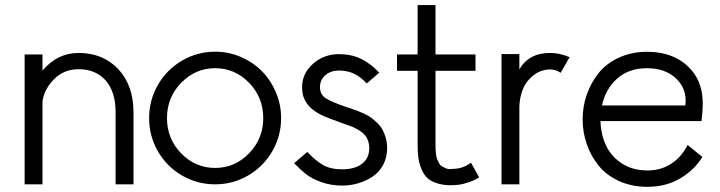

<svg xmlns="http://www.w3.org/2000/svg" viewBox="-20 -720 2811 750"><path d="M146 -507.3V-444.3Q204.1 -513.2 287.1 -513.2Q382.3 -513.2 441.9 -450Q501.5 -386.7 501.5 -280.8V0H431.6V-280.8Q431.6 -361.8 392.6 -405.8Q353.5 -449.7 287.1 -449.7Q230.5 -449.7 192.1 -411.6Q153.8 -373.5 146 -325.2V0H76.2V-507.3Z M1078.1 -258.8Q1078.1 -189 1043.7 -129.4Q1009.3 -69.8 950 -34.9Q890.6 0 820.3 0Q750 0 690.7 -34.7Q631.3 -69.3 596.9 -128.9Q562.5 -188.5 562.5 -258.8Q562.5 -329.1 597.2 -388.9Q631.8 -448.7 691.4 -483.4Q751 -518.1 820.3 -518.1Q873 -518.1 920.7 -497.6Q968.3 -477.1 1002.7 -442.4Q1037.1 -407.7 1057.6 -359.6Q1078.1 -311.5 1078.1 -258.8ZM1008.3 -258.8Q1008.3 -339.8 952.9 -396.7Q897.5 -453.6 820.3 -453.6Q743.7 -453.6 688 -396.7Q632.3 -339.8 632.3 -258.8Q632.3 -177.7 687.7 -120.8Q743.2 -64 820.3 -64Q897.5 -64 952.9 -121.1Q1008.3 -178.2 1008.3 -258.8Z M1461.4 -436 1412.6 -394Q1390.1 -418 1366.9 -430.2Q1343.8 -442.4 1311.5 -444.3Q1274.4 -446.3 1251.5 -426.8Q1228.5 -407.2 1230 -376Q1231.4 -350.1 1252.2 -336.4Q1272.9 -322.8 1329.1 -303.2Q1332 -302.2 1348.4 -296.9Q1364.7 -291.5 1373.3 -288.3Q1381.8 -285.2 1399.4 -277.3Q1417 -269.5 1427.5 -262Q1438 -254.4 1451.7 -241.7Q1465.3 -229 1473.1 -215.3Q1481 -201.7 1486.6 -182.6Q1492.2 -163.6 1492.2 -141.6Q1492.2 -105 1476.8 -76.2Q1461.4 -47.4 1435.8 -30.3Q1410.2 -13.2 1379.9 -4.2Q1349.6 4.9 1316.9 4.9Q1272.9 4.9 1236.1 -8.3Q1199.2 -21.5 1177 -38.6Q1154.8 -55.7 1128.9 -82.5L1180.2 -126.5Q1213.9 -91.3 1242.7 -75Q1271.5 -58.6 1316.9 -58.6Q1365.2 -58.6 1393.8 -80.1Q1422.4 -101.6 1422.4 -141.1Q1422.4 -162.1 1414.3 -178.5Q1406.2 -194.8 1390.6 -205.6Q1375 -216.3 1361.6 -222.4Q1348.1 -228.5 1328.1 -234.9Q1255.9 -260.7 1234.9 -271Q1177.2 -299.8 1164.1 -346.2Q1160.6 -358.4 1160.2 -372.6Q1157.2 -430.7 1203.1 -471.2Q1249 -511.7 1314.9 -508.3Q1359.4 -506.3 1394 -488.5Q1428.7 -470.7 1461.4 -436Z M1819.8 -84.5 1851.6 -27.3Q1836.9 -17.1 1813.2 -8.8Q1789.6 -0.5 1769 2Q1727.5 6.3 1697.3 -1.2Q1667 -8.8 1650.9 -23.2Q1634.8 -37.6 1625.5 -61.8Q1616.2 -85.9 1613.8 -106.7Q1611.3 -127.4 1611.3 -155.3V-443.4H1530.8V-507.3H1611.3V-700.2H1681.2V-507.3H1837.4V-443.4H1681.2V-155.3Q1681.2 -143.6 1681.6 -134.3Q1682.1 -125 1683.6 -114.5Q1685.1 -104 1688 -96.9Q1690.9 -89.8 1695.3 -82Q1699.7 -74.2 1706.3 -70.3Q1712.9 -66.4 1721.7 -62.5Q1730.5 -58.6 1742.2 -59.6Q1753.9 -60.5 1769 -62Q1796.9 -66.9 1819.8 -84.5Z M2008.8 -508.8V-448.7Q2045.4 -513.2 2128.9 -513.2Q2166 -513.2 2205.1 -496.6L2169.9 -435.5Q2152.8 -448.7 2128.9 -448.7Q2083 -448.7 2047.6 -410.9Q2012.2 -373 2008.8 -305.7V0H1939V-508.8Z M2666 -153.8 2723.6 -106.9Q2691.4 -54.7 2636 -22.5Q2580.6 9.8 2508.8 9.8Q2447.8 9.8 2398.4 -12.7Q2349.1 -35.2 2318.6 -72.8Q2288.1 -110.4 2272 -157Q2255.9 -203.6 2255.9 -253.9Q2255.9 -304.2 2272.2 -350.8Q2288.6 -397.5 2318.8 -435.1Q2349.1 -472.7 2398.2 -495.1Q2447.3 -517.6 2507.3 -517.6Q2620.6 -517.6 2682.6 -444.3Q2710.4 -411.1 2720.2 -365.5Q2730 -319.8 2720.2 -247.1H2325.7Q2327.1 -193.8 2347.7 -150.9Q2368.2 -107.9 2409.9 -81.1Q2451.7 -54.2 2508.8 -54.2Q2561.5 -54.2 2601.8 -80.3Q2642.1 -106.4 2666 -153.8ZM2331.5 -308.1H2657.2Q2664.6 -372.1 2621.6 -412.8Q2578.6 -453.6 2507.3 -453.6Q2436.5 -453.6 2391.1 -413.3Q2345.7 -373 2331.5 -308.1Z"/></svg>

Font: LilGrotesk
Style: Regular
Weight: 400
Designer: BSozoo
Foundry: BSozoo
Version: Version 1.004;PS 001.004;hotconv 1.0.70;makeotf.lib2.5.58329